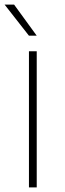

<svg xmlns="http://www.w3.org/2000/svg" viewBox="-24 -819 283 839"><path d="M102.5 0V-595H136.5V0ZM102.5 -663 -4 -799H37.5L136.5 -663Z"/></svg>

Font: Encode Sans SC SemiExpanded Thin
Style: Regular
Weight: 250
Width: 6
Designer: Multiple Designers
Foundry: Impallari Type
Version: Version 3.002